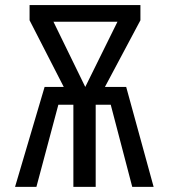

<svg xmlns="http://www.w3.org/2000/svg" viewBox="-20 -726 655 746"><path d="M38.5 0 153.3 -388.2H227.7L94.9 -647.2V-706.2H525.6V-647.2L387.7 -388.2H470.3L576.9 0H493.8L410.3 -319H351.8V0H265.1V-319H206.7L121.5 0ZM311.3 -388.2 436.4 -641.5H187.7Z"/></svg>

Font: FiraCode Nerd Font
Style: Regular
Weight: 400
Designer: Carrois Corporate, Edenspiekermann AG, Nikita Prokopov
Foundry: Carrois Corporate, Edenspiekermann AG, Nikita Prokopov
Version: Version 6.002;Nerd Fonts 3.4.0